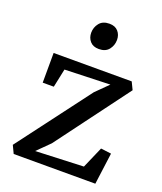

<svg xmlns="http://www.w3.org/2000/svg" viewBox="-143 -875 819 968"><g transform="rotate(20 266.0 -391.0)"><path d="M385 -495.5 141.5 -487.5 120.5 -388H61L61.5 -547.5H480.5L500 -507L209 -116.5L143 -51L401 -61.5L451 -176.5L507 -169.5L484.5 0H46.5L26.5 -42L319.5 -430.5ZM268 -644Q237 -644 220.8 -662.8Q204.5 -681.5 204.5 -708.5Q204.5 -737.5 222.5 -760Q240.5 -782.5 275.5 -782.5H276.5Q307 -782.5 323.2 -764Q339.5 -745.5 339.5 -718.5Q339.5 -689 321.8 -666.5Q304 -644 269 -644Z"/></g></svg>

Font: Merriweather 36pt
Style: Regular
Weight: 400
Designer: Eben Sorkin
Foundry: Eben Sorkin
Version: Version 2.100